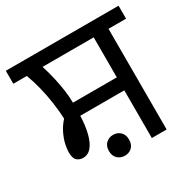

<svg xmlns="http://www.w3.org/2000/svg" viewBox="-151 -761 904 910"><g transform="rotate(-30 301.5 -306.5)"><path d="M433 0V-261H192Q190 -206 179.5 -165.5Q169 -125 150.5 -103Q132 -81 105 -81Q85 -81 71.5 -93Q58 -105 58 -139Q58 -154 63 -178.5Q68 -203 81.5 -232Q95 -261 119 -288Q117 -331 110.5 -376.5Q104 -422 93 -466.5Q82 -511 67 -551H-7V-622H610V-551H514V0ZM193 -332H433V-551H153Q166 -511 174.5 -472.5Q183 -434 188 -399Q193 -364 193 -332ZM281 9Q258 9 242 -6Q226 -21 226 -48Q226 -75 242 -90Q258 -105 281 -105Q304 -105 320 -90Q336 -75 336 -48Q336 -21 320.5 -6Q305 9 281 9Z"/></g></svg>

Font: hexgurmukhi15
Style: Book
Weight: 400
Designer: Jelle Bosma - Monotype Design Team
Foundry: Monotype Imaging Inc.
Version: Version 2.003